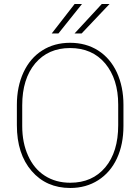

<svg xmlns="http://www.w3.org/2000/svg" viewBox="-20 -936 706 966"><path d="M601.1 -408.7C601.1 -408.7 601.1 -408.7 601.1 -408.7C601.1 -469.7 589.8 -523.9 567.9 -571.8C545.9 -619.1 514.2 -656.2 473.6 -682.1C432.6 -708 385.7 -720.7 332.5 -720.7C332.5 -720.7 332.5 -720.7 332.5 -720.7C279.8 -720.7 232.9 -708 192.4 -682.1C151.4 -656.2 120.1 -619.1 98.1 -571.8C76.2 -524.4 64.9 -469.7 64.9 -408.7C64.9 -408.7 64.9 -306.2 64.9 -306.2C64.9 -306.2 64.9 -306.2 64.9 -306.2C64.9 -209.5 89.8 -132.8 139.2 -75.7C188.5 -18.6 253.4 9.8 333.5 9.8C333.5 9.8 333.5 9.8 333.5 9.8C386.7 9.8 433.6 -3.4 474.1 -29.3C514.6 -55.2 546.4 -91.8 568.4 -139.2C590.3 -186.5 601.1 -240.7 601.1 -302.2C601.1 -302.2 601.1 -408.7 601.1 -408.7ZM574.7 -306.2C574.7 -306.2 574.7 -306.2 574.7 -306.2C574.7 -216.8 553.2 -146 509.8 -94.2C466.3 -42.5 407.7 -16.6 333.5 -16.6C333.5 -16.6 333.5 -16.6 333.5 -16.6C284.7 -16.6 242.2 -28.3 205.6 -51.8C168.9 -75.2 141.1 -108.9 121.6 -152.3C101.6 -195.8 91.8 -245.6 91.8 -302.2C91.8 -302.2 91.8 -406.2 91.8 -406.2C91.8 -406.2 91.8 -406.2 91.8 -406.2C91.8 -495.1 113.8 -565.4 157.2 -617.2C200.7 -668.5 259.3 -694.3 332.5 -694.3C332.5 -694.3 332.5 -694.3 332.5 -694.3C406.7 -694.3 465.8 -668.5 509.3 -616.7C552.7 -564.5 574.7 -495.6 574.7 -409.7C574.7 -409.7 574.7 -306.2 574.7 -306.2ZM355 -767.6C355 -767.6 390.6 -767.6 390.6 -767.6C390.6 -767.6 531.2 -916 531.2 -916C531.2 -916 492.2 -916 492.2 -916C492.2 -916 355 -767.6 355 -767.6ZM240.2 -767.6C240.2 -767.6 273.9 -767.6 273.9 -767.6C273.9 -767.6 392.6 -916 392.6 -916C392.6 -916 355.5 -916 355.5 -916C355.5 -916 240.2 -767.6 240.2 -767.6Z"/></svg>

Font: WOX
Style: Regular
Weight: 500
Designer: Google
Foundry: ""
Version: ""